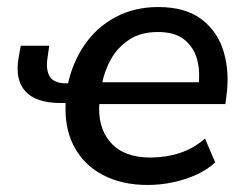

<svg xmlns="http://www.w3.org/2000/svg" viewBox="-20 -517 683 546"><path d="M400 9Q326 9 271.5 -20Q217 -49 189.5 -102.5Q162 -156 167 -230L173 -224H153Q82 -224 52 -257.5Q22 -291 33 -353L39 -387H120L115 -352Q110 -317 122 -298.5Q134 -280 169 -280H183L172 -273Q185 -337 219.5 -388Q254 -439 308 -468Q362 -497 430 -497Q508 -497 554 -461.5Q600 -426 616.5 -368.5Q633 -311 624 -245L621 -221H256L263 -228Q256 -156 294 -112.5Q332 -69 407 -69Q452 -69 491.5 -82Q531 -95 563 -123L592 -55Q569 -34 538 -20Q507 -6 471.5 1.5Q436 9 400 9ZM429 -426Q381 -426 348 -404.5Q315 -383 296 -349.5Q277 -316 270 -278L267 -283H561L544 -269Q550 -313 540.5 -348Q531 -383 504 -404.5Q477 -426 429 -426Z"/></svg>

Font: Nunito Sans 12pt SemiBold
Style: Italic
Weight: 600
Italic angle: -9°
Designer: Vernon Adams
Foundry: Vernon Adams
Version: Version 3.101;gftools[0.9.27]